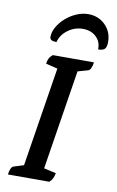

<svg xmlns="http://www.w3.org/2000/svg" viewBox="-96 -931 598 982"><g transform="rotate(10 202.5 -439.5)"><path d="M18 0Q23 -40 40 -45L91 -61L173 -577L112 -592Q114 -608 119.5 -619Q125 -630 138 -641H352Q346 -601 330 -596L277 -581L195 -63L258 -49Q255 -33 250 -22Q245 -11 233 0ZM281 -879Q334 -879 369.5 -844Q405 -809 405 -756Q405 -730 395.5 -720Q386 -710 361 -710Q363 -749 336.5 -774.5Q310 -800 267 -800Q225 -800 190 -774.5Q155 -749 145 -710Q110 -710 110 -730Q110 -756 125 -782.5Q140 -809 165 -831Q190 -853 220.5 -866Q251 -879 281 -879Z"/></g></svg>

Font: Petrona SemiBold
Style: Italic
Weight: 600
Italic angle: -9°
Designer: Ringo R. Seeber
Foundry: Ringo R. Seeber
Version: Version 2.001; ttfautohint (v1.8.3)